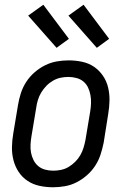

<svg xmlns="http://www.w3.org/2000/svg" viewBox="-20 -783 540 811"><path d="M204 8Q175 8 147 2Q119 -4 96.5 -19Q74 -34 59 -56.5Q44 -79 37 -106Q30 -133 30.5 -161.5Q31 -190 36 -219L56 -339Q60 -364 68 -389Q76 -414 90.5 -436.5Q105 -459 125.5 -477Q146 -495 170 -507Q194 -519 219.5 -523.5Q245 -528 270 -528Q299 -528 327 -522Q355 -516 377 -501Q399 -486 414.5 -463.5Q430 -441 436.5 -414Q443 -387 442.5 -358.5Q442 -330 437 -301L418 -181Q413 -156 405 -131Q397 -106 382.5 -83.5Q368 -61 347.5 -43Q327 -25 303.5 -13Q280 -1 254.5 3.5Q229 8 204 8ZM205 -62Q221 -62 238 -65.5Q255 -69 270 -78Q285 -87 298 -100Q311 -113 319.5 -128Q328 -143 333 -159.5Q338 -176 341 -192L361 -312Q364 -330 364.5 -347.5Q365 -365 362 -381.5Q359 -398 352 -413Q345 -428 332.5 -438.5Q320 -449 303 -453.5Q286 -458 269 -458Q252 -458 235.5 -454.5Q219 -451 203.5 -442Q188 -433 175.5 -420Q163 -407 154 -392Q145 -377 140 -360.5Q135 -344 133 -328L113 -208Q110 -190 109 -172.5Q108 -155 111 -138.5Q114 -122 121.5 -107Q129 -92 141.5 -81.5Q154 -71 170.5 -66.5Q187 -62 205 -62ZM389 -581 269 -717 333 -763 441 -619ZM219 -581 99 -717 163 -763 271 -619Z"/></svg>

Font: Iosevka SS04 Oblique
Style: Regular
Weight: 400
Italic angle: -9°
Monospace: yes
Designer: Belleve Invis
Foundry: Belleve Invis
Version: Version 19.0.0; ttfautohint (v1.8.4)